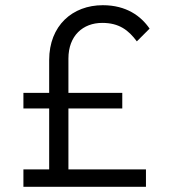

<svg xmlns="http://www.w3.org/2000/svg" viewBox="-20 -718 657 738"><path d="M169 -487V-361H70V-301H169V-67H70V0H541V-67H243V-301H450V-361H243V-493C243 -581 299 -630 373 -630C438 -630 474 -602 506 -559L555 -608C522 -656 466 -698 375 -698C259 -698 169 -620 169 -487Z"/></svg>

Font: MV Cash Light
Style: Regular
Weight: 300
Designer: Rodrigo Fuenzalida
Foundry: fragTYPE
Version: Version 1.100;Glyphs 3.1.2 (3151)